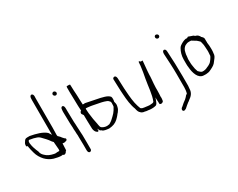

<svg xmlns="http://www.w3.org/2000/svg" viewBox="-113 -1311 2550 2053"><g transform="rotate(-30 1162.0 -284.0)"><path d="M47 -309C50 -279 60 -242 67 -217C78 -176 100 -142 125 -114C150 -88 181 -67 219 -55C247 -48 285 -38 316 -40L323 -43L325 -42C344 -23 366 -43 373 -60L380 -65C382 -91 382 -117 384 -148V-149C398 -147 411 -144 409 -148C429 -151 444 -153 442 -173C439 -181 435 -184 427 -187C422 -192 415 -203 411 -205H410V-206C402 -220 389 -231 376 -244V-246C376 -249 375 -253 374 -257V-258C375 -288 375 -319 376 -349V-710C376 -718 376 -724 377 -734C377 -750 370 -764 359 -766C346 -771 333 -755 333 -736C333 -727 332 -719 332 -710V-284L323 -298C318 -307 314 -313 308 -321C263 -361 192 -379 119 -393H88C62 -393 56 -382 44 -362C34 -351 30 -334 32 -315ZM80 -324V-341C82 -349 83 -355 92 -360H93C107 -356 124 -355 141 -351C167 -344 196 -337 213 -319C240 -291 272 -260 295 -224C299 -220 305 -213 310 -208V-202C312 -172 314 -144 317 -116C317 -112 317 -108 315 -104V-96H287C280 -95 273 -94 267 -94C261 -94 256 -95 250 -96C208 -105 176 -117 150 -144C135 -158 121 -173 117 -202C102 -237 85 -277 80 -324ZM149 -144 150 -143V-144ZM310 -202Z M553 -654C553 -641 565 -629 579 -629C590 -629 600 -640 600 -651C600 -664 588 -676 575 -676C564 -676 553 -665 553 -654ZM557 -440C557 -391 559 -342 560 -293C560 -281 561 -269 562 -258L563 -243V-217C565 -201 566 -183 566 -165C567 -158 567 -149 568 -143V-119C569 -87 570 -54 570 -22V44C570 63 578 78 592 78C603 78 614 67 614 56V-22C614 -54 613 -87 613 -119L612 -136C612 -141 612 -148 611 -152V-153C611 -165 609 -182 609 -196C608 -208 608 -221 607 -233C607 -241 606 -248 606 -260C605 -268 605 -278 604 -287C603 -333 601 -380 601 -426V-452C601 -475 596 -494 579 -494C573 -494 567 -490 565 -486V-484C564 -483 564 -484 562 -482C560 -470 557 -454 557 -440ZM613 -121Z M715 -329C714 -323 717 -318 719 -316L732 -297V-295C732 -272 733 -249 733 -226C733 -193 734 -160 736 -127C738 -108 746 -88 756 -79H757C767 -69 772 -64 784 -71V-100L793 -81C795 -77 797 -74 800 -69C805 -66 812 -62 817 -60C818 -59 819 -57 820 -56C824 -54 827 -52 832 -49C844 -45 857 -41 870 -40H871C880 -38 888 -37 895 -37C900 -38 905 -39 913 -39C919 -40 926 -41 932 -42C971 -49 1002 -72 1025 -98C1033 -107 1041 -115 1048 -125V-126C1055 -133 1062 -140 1067 -148V-150C1081 -164 1087 -186 1091 -211C1094 -225 1088 -247 1085 -257V-259C1087 -269 1089 -280 1089 -289C1089 -302 1088 -312 1084 -320C1071 -336 1049 -347 1023 -355L978 -367C919 -378 864 -391 805 -402C801 -401 794 -401 791 -400H789L788 -401H779V-406C778 -438 775 -470 775 -505C774 -513 774 -520 774 -528C772 -562 769 -598 769 -632C768 -642 768 -647 768 -652C768 -652 766 -654 758 -656H730C726 -656 724 -650 724 -640V-583C724 -572 724 -560 725 -547C725 -533 725 -518 726 -503C726 -488 727 -473 727 -458C727 -443 727 -427 728 -412C728 -407 729 -399 729 -392C729 -380 730 -368 731 -356V-353C723 -349 717 -344 715 -329ZM784 -342V-343L787 -349H790C794 -349 798 -348 800 -348H806C811 -348 816 -347 822 -346C837 -344 853 -343 869 -339L899 -333C941 -325 985 -318 1021 -303L1033 -297L1043 -287C1053 -280 1056 -270 1056 -255L1055 -248V-239C1055 -233 1054 -229 1054 -225C1054 -219 1052 -215 1050 -210H1049C1039 -191 1028 -172 1014 -156C998 -138 980 -121 962 -105C950 -93 935 -86 922 -77L921 -76H919C919 -76 918 -75 915 -75C912 -75 911 -74 905 -74C901 -73 895 -73 891 -72H890C864 -72 841 -82 826 -94C816 -104 816 -123 812 -136V-139C800 -190 794 -231 787 -290V-291C787 -300 786 -309 785 -319C785 -327 784 -335 784 -342ZM962 -105H963ZM978 -362Z M1198 -467C1200 -423 1202 -377 1203 -330C1203 -314 1204 -298 1206 -282C1210 -211 1219 -138 1241 -84V-83C1248 -53 1253 -35 1272 -21V-20C1281 -12 1297 -4 1312 -4H1313C1326 0 1343 3 1357 3H1358C1364 5 1372 5 1380 6C1407 8 1431 6 1452 -1C1465 -10 1473 -28 1480 -49L1490 -78V-47C1490 -42 1490 -38 1491 -35V-34C1491 -29 1491 -24 1492 -21V-9C1492 -5 1492 -2 1493 1V6C1502 12 1517 15 1525 7H1527C1535 7 1541 -8 1541 -19C1542 -25 1543 -31 1543 -38V-46C1542 -49 1542 -54 1542 -58C1542 -69 1543 -81 1544 -92C1544 -103 1545 -116 1545 -129V-167C1547 -202 1548 -235 1552 -269C1552 -280 1553 -292 1554 -301V-316C1556 -332 1556 -348 1557 -363C1559 -402 1565 -435 1567 -473C1567 -479 1568 -484 1568 -488V-489L1555 -488C1551 -488 1549 -489 1547 -489H1544C1541 -494 1534 -502 1526 -499C1525 -499 1524 -497 1524 -496V-490C1523 -482 1523 -479 1522 -470C1522 -465 1521 -458 1521 -453V-452C1515 -402 1507 -352 1497 -303C1482 -223 1477 -118 1447 -48C1439 -40 1426 -38 1410 -38C1404 -37 1398 -37 1393 -37H1392C1384 -38 1377 -39 1372 -39L1350 -42C1336 -44 1291 -45 1289 -70C1287 -77 1282 -86 1279 -98C1262 -150 1255 -222 1251 -286C1249 -300 1248 -316 1248 -330C1247 -373 1245 -416 1243 -456C1241 -474 1236 -488 1221 -490C1208 -490 1196 -480 1198 -467ZM1243 -451V-452ZM1251 -285V-286ZM1279 -101V-102ZM1380 6H1381ZM1567 -473Z M1677 196C1688 203 1701 195 1712 189C1729 172 1750 157 1769 141H1770C1779 136 1784 131 1790 125H1791C1823 103 1852 74 1852 22V21C1853 14 1854 8 1854 1V-1C1855 -3 1855 -6 1855 -9V-129C1855 -234 1851 -337 1845 -436C1845 -457 1838 -473 1822 -473C1808 -473 1801 -457 1801 -438V-430C1805 -349 1811 -270 1811 -184V-17C1811 -13 1811 -10 1810 -4C1810 2 1810 8 1809 15C1809 28 1804 38 1803 48C1803 58 1792 61 1787 64C1778 75 1767 88 1754 99C1732 115 1708 133 1689 152H1688L1678 160C1668 171 1665 188 1677 196ZM1807 -635C1807 -621 1818 -610 1832 -610C1843 -610 1854 -620 1854 -632C1854 -644 1843 -656 1830 -656H1829L1827 -657C1816 -656 1807 -648 1807 -635Z M1954 -223C1954 -206 1955 -193 1957 -182V-181C1962 -111 1987 -23 2058 -23H2059C2076 -21 2091 -22 2106 -25H2107C2126 -27 2136 -34 2152 -41C2184 -57 2205 -68 2224 -97C2239 -118 2256 -133 2262 -159V-163C2264 -173 2265 -184 2266 -195C2266 -201 2267 -208 2267 -213V-231C2267 -241 2266 -251 2266 -261C2265 -272 2265 -282 2263 -290V-291C2263 -298 2262 -303 2261 -309V-310L2262 -315C2262 -317 2261 -324 2261 -328V-329C2262 -335 2262 -342 2261 -351V-353C2263 -368 2250 -382 2241 -391H2238C2232 -410 2212 -430 2193 -433H2191C2189 -435 2185 -435 2183 -437V-438C2174 -448 2166 -449 2151 -454C2131 -459 2110 -476 2104 -458H2087L2084 -459C2054 -454 2029 -439 2006 -423C1998 -417 1991 -409 1985 -398V-397C1968 -369 1954 -324 1954 -280C1953 -262 1953 -244 1954 -223ZM1997 -256C1998 -266 1999 -276 2001 -289C2001 -304 2004 -322 2008 -336C2013 -366 2031 -395 2059 -405C2066 -409 2079 -414 2094 -414H2109C2113 -414 2118 -414 2124 -413H2125C2130 -408 2139 -404 2145 -400L2165 -388C2168 -386 2170 -385 2173 -383H2174C2180 -377 2187 -372 2193 -366L2207 -352L2211 -338C2217 -318 2221 -293 2221 -269V-267C2221 -255 2222 -244 2223 -233V-215C2223 -210 2222 -206 2222 -203C2221 -193 2221 -185 2220 -174V-169C2210 -147 2191 -121 2174 -104H2172C2169 -102 2165 -99 2161 -96L2145 -87C2139 -84 2134 -82 2128 -80C2113 -71 2087 -63 2062 -66C2054 -67 2049 -72 2044 -75H2043C2036 -82 2028 -89 2021 -96V-97L2020 -98C2011 -121 2005 -144 2002 -174C1999 -187 1998 -204 1998 -219C1998 -233 1997 -246 1997 -256ZM2144 -400H2145ZM2152 -40V-41ZM2211 -338V-339ZM2266 -261Z"/></g></svg>

Font: Scribbler
Style: Lt
Weight: 300
Designer: Mew Too
Foundry: Cannot Into Space Fonts
Version: Version 1.001